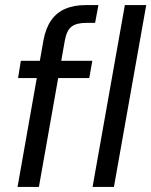

<svg xmlns="http://www.w3.org/2000/svg" viewBox="-20 -735 595 755"><path d="M49 0 151 -577Q160 -625 181.5 -655.5Q203 -686 237 -700.5Q271 -715 317 -715H367L354 -645H318Q280 -645 261 -630Q242 -615 235 -576L133 0ZM51 -428 62 -496H343L331 -428ZM344 0 471 -715H555L428 0Z"/></svg>

Font: DM Sans 28pt
Style: Italic
Weight: 400
Italic angle: -10°
Version: Version 4.004;gftools[0.9.30]